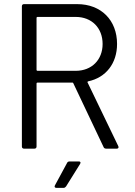

<svg xmlns="http://www.w3.org/2000/svg" viewBox="-20 -720 654 930"><path d="M407 -326C493 -344 547 -413 547 -507C547 -622 470 -700 354 -700H96C90 -700 86 -696 86 -690V-10C86 -4 90 0 96 0H147C153 0 157 -4 157 -10V-316C157 -318 159 -320 161 -320H331C333 -320 334 -319 335 -317L482 -7C484 -2 489 0 494 0H546C553 0 556 -5 553 -12L404 -321C403 -323 404 -325 407 -326ZM161 -638H347C424 -638 477 -585 477 -507C477 -430 424 -377 347 -377H161C159 -377 157 -379 157 -381V-634C157 -636 159 -638 161 -638ZM253 190H288C293 190 297 187 300 183L368 74C372 67 370 62 362 62H317C312 62 307 64 305 69L246 178C242 185 246 190 253 190Z"/></svg>

Font: Elastic
Style: elastic
Weight: 400
Designer: Jeremy Tribby
Foundry: Tribby Type
Version: Version 1.422;hotconv 1.0.109;makeotfexe 2.5.65596